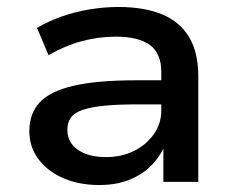

<svg xmlns="http://www.w3.org/2000/svg" viewBox="-20 -521 673 550"><path d="M264 9Q206 9 160.5 -11Q115 -31 89.5 -66Q64 -101 64 -145Q64 -196 94 -228Q124 -260 191.5 -275.5Q259 -291 370 -291H458V-222H374Q316 -222 277.5 -218Q239 -214 216 -206Q193 -198 183 -184Q173 -170 173 -149Q173 -113 203 -92Q233 -71 284 -71Q328 -71 363.5 -88.5Q399 -106 420.5 -136.5Q442 -167 442 -204V-315Q442 -368 409.5 -392Q377 -416 312 -416Q262 -416 214 -403Q166 -390 119 -363L86 -441Q118 -460 156 -473.5Q194 -487 236 -494Q278 -501 319 -501Q393 -501 444 -480Q495 -459 521.5 -415Q548 -371 548 -303V0H448V-109H454Q440 -74 414 -47.5Q388 -21 350.5 -6Q313 9 264 9Z"/></svg>

Font: Nunito Sans 10pt SemiExpanded SemiBold
Style: Regular
Weight: 600
Width: 6
Designer: Vernon Adams
Foundry: Vernon Adams
Version: Version 3.101;gftools[0.9.27]